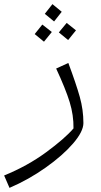

<svg xmlns="http://www.w3.org/2000/svg" viewBox="-69 -653 487 930"><path d="M-49 197Q64 151 154.5 84.5Q245 18 287 -31Q288 -95 268.5 -158.5Q249 -222 203 -321L262 -348Q300 -246 317.5 -183.5Q335 -121 335 -57Q335 -16 285 42Q235 100 152.5 158.5Q70 217 -23 257ZM230 -596 193 -549 148 -586 185 -633ZM299 -506 261 -459 216 -496 254 -542ZM182 -498 144 -451 99 -488 136 -534Z"/></svg>

Font: FiraGO Light
Style: Italic
Weight: 300
Italic angle: -8°
Designer: bBox Type GmbH
Foundry: bBox Type GmbH
Version: Version 1.001